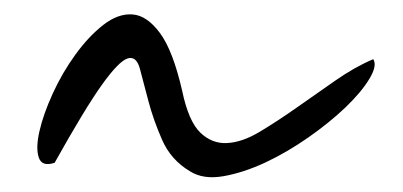

<svg xmlns="http://www.w3.org/2000/svg" viewBox="-20 -248 559 266"><path d="M243.2 -10.7Q216.8 -26.4 204.6 -54.2Q192.4 -82 185.5 -108.4Q178.7 -134.8 173.8 -152.8Q168.9 -170.9 156.7 -167Q144.5 -163.1 121.1 -130.4Q97.7 -97.7 55.7 -22.5Q38.1 -16.6 33.7 -29.8Q29.3 -43 34.7 -66.4Q40 -89.8 53.2 -118.7Q66.4 -147.5 84.5 -172.4Q102.5 -197.3 123 -213.4Q143.6 -229.5 163.6 -228Q183.6 -226.6 201.7 -202.1Q219.7 -177.7 232.4 -122.1Q241.2 -80.1 257.3 -64.5Q273.4 -48.8 294.4 -49.8Q315.4 -50.8 339.8 -65.4Q364.3 -80.1 390.6 -98.6Q417 -117.2 444.3 -136.2Q471.7 -155.3 497.1 -166Q502.9 -157.2 491.7 -138.7Q480.5 -120.1 458.5 -99.1Q436.5 -78.1 407.2 -57.6Q377.9 -37.1 347.7 -22.9Q317.4 -8.8 289.6 -3.9Q261.7 1 243.2 -10.7Z"/></svg>

Font: Nothing You Could Do
Style: Regular
Weight: 400
Version: Version 1.005